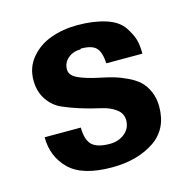

<svg xmlns="http://www.w3.org/2000/svg" viewBox="-84 -597 687 693"><g transform="rotate(-15 259.5 -250.0)"><path d="M253.9 -429.2 252 -426.8Q224.1 -426.8 205.1 -410.6Q186 -394.5 186 -369.1Q186 -346.2 215.8 -333Q245.6 -319.8 288.1 -311Q319.3 -304.7 342.3 -298.1Q365.2 -291.5 391.6 -279.1Q418 -266.6 434.6 -251Q451.2 -235.4 462.2 -210.2Q473.1 -185.1 473.1 -153.8Q473.1 -69.3 410.2 -27.8Q346.7 14.2 252.9 14.2Q141.1 14.2 92.8 -34.2Q44.9 -82 44.9 -153.8H180.2Q180.2 -108.4 199.7 -89.1Q219.2 -69.8 267.1 -69.8Q299.3 -69.8 322.3 -88.4Q345.2 -106.9 345.2 -137.2Q345.2 -163.1 323.2 -179.2Q301.3 -195.3 270 -202.1Q190.9 -219.7 132.8 -245.1Q100.1 -259.3 79.6 -289.8Q59.1 -320.3 59.1 -362.8Q59.1 -410.6 88.4 -445.8Q117.7 -481 163.3 -497.6Q209 -514.2 263.2 -514.2Q323.2 -514.2 368.7 -499.8Q414.1 -485.4 434.1 -455.1Q450.7 -429.7 457.3 -408.7Q463.9 -387.7 463.9 -354H329.1Q326.7 -396 311 -412.6Q295.4 -429.2 253.9 -429.2Z"/></g></svg>

Font: Perun
Style: Bold
Weight: 700
Foundry: Copyright (c) Stefan Peev, Context Ltd, 2016
Version: Version 1.0000